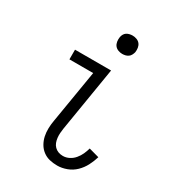

<svg xmlns="http://www.w3.org/2000/svg" viewBox="-179 -835 858 945"><g transform="rotate(30 250.0 -362.0)"><path d="M293 8Q270 8 249 3Q228 -2 211 -15Q194 -28 183.5 -46.5Q173 -65 168.5 -85.5Q164 -106 164.5 -129Q165 -152 169 -174L219 -475H84V-530H289L229 -165Q227 -152 226 -138.5Q225 -125 226.5 -111.5Q228 -98 232.5 -86Q237 -74 246 -65Q255 -56 267 -51.5Q279 -47 293 -47Q311 -47 328 -55.5Q345 -64 357.5 -79Q370 -94 377.5 -110.5Q385 -127 390 -145L448 -129Q440 -102 427 -77Q414 -52 393.5 -32Q373 -12 346 -2Q319 8 293 8ZM295 -628Q283 -628 271.5 -632.5Q260 -637 253 -646Q246 -655 244 -667.5Q242 -680 244 -693Q245 -701 249.5 -709.5Q254 -718 261.5 -723Q269 -728 278 -730Q287 -732 295 -732Q308 -732 319.5 -727.5Q331 -723 338 -714Q345 -705 347 -692.5Q349 -680 347 -667Q345 -659 340.5 -650.5Q336 -642 328.5 -637Q321 -632 312.5 -630Q304 -628 295 -628Z"/></g></svg>

Font: Iosevka Slab Light
Style: Italic
Weight: 300
Italic angle: -9°
Monospace: yes
Designer: Belleve Invis
Foundry: Belleve Invis
Version: Version 11.1.1; ttfautohint (v1.8.3)